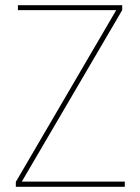

<svg xmlns="http://www.w3.org/2000/svg" viewBox="-20 -720 541 740"><path d="M41 0V-19L428 -681H49V-700H451V-681L64 -20H461V0Z"/></svg>

Font: DM Sans 12pt Thin
Style: Regular
Weight: 250
Version: Version 4.004;gftools[0.9.30]